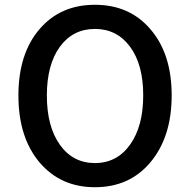

<svg xmlns="http://www.w3.org/2000/svg" viewBox="-20 -770 794 803"><path d="M377 13Q234 13 146 -90Q57 -195 57 -370.5Q57 -546 146 -649Q233 -750 377 -750Q521 -750 608 -649Q698 -546 698 -371Q698 -196 608 -90Q521 13 377 13ZM377 -88Q469 -88 524 -165Q579 -242 579 -371Q579 -500 524 -574.5Q469 -649 377 -649Q285 -649 230.5 -574.5Q176 -500 176 -370.5Q176 -241 230.5 -164.5Q285 -88 377 -88Z"/></svg>

Font: GenSenRounded TW M
Style: Regular
Weight: 500
Version: Version 1.501;PS 1;hotconv 16.6.51;makeotf.lib2.5.65220